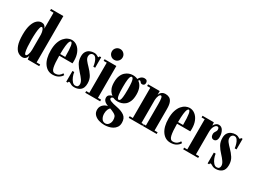

<svg xmlns="http://www.w3.org/2000/svg" viewBox="-53 -1548 3457 2596"><g transform="rotate(30 1676.0 -250.5)"><path d="M178.5 10Q140 10 105.8 -14Q71.5 -38 50.2 -96.5Q29 -155 29 -259Q29 -354.5 49.5 -414Q70 -473.5 102.2 -501.2Q134.5 -529 170 -529Q198 -529 213.2 -517.2Q228.5 -505.5 235 -492Q241.5 -478.5 242.5 -473V-723H188V-750H380.5V-26H436.5V0H257.5L250 -57Q248.5 -45 240.8 -29.2Q233 -13.5 217.8 -1.8Q202.5 10 178.5 10ZM202.5 -38.5Q218.5 -38.5 230.2 -70.2Q242 -102 242.5 -144.5V-383.5Q240.5 -421.5 229 -449Q217.5 -476.5 203 -476.5Q190 -476.5 181.8 -446.8Q173.5 -417 169.8 -367Q166 -317 166 -257.5Q166 -197.5 169.5 -147.8Q173 -98 181 -68.2Q189 -38.5 202.5 -38.5Z M647.5 10Q566 10 515.2 -61.8Q464.5 -133.5 464.5 -263.5Q464.5 -336 481.5 -386.8Q498.5 -437.5 525.5 -468.8Q552.5 -500 583.5 -514.5Q614.5 -529 643 -529Q688.5 -529 726.2 -500.8Q764 -472.5 786.2 -420.5Q808.5 -368.5 808.5 -298Q808.5 -278 807 -258H600Q600.5 -137.5 614 -78.8Q627.5 -20 667 -20Q709 -20 733.8 -39.5Q758.5 -59 768 -80.5L789.5 -64.5Q777 -36.5 740.2 -13.2Q703.5 10 647.5 10ZM643 -502.5Q631 -502.5 621.5 -482Q612 -461.5 606.2 -413.8Q600.5 -366 600 -284H678.5Q678.5 -404 669.8 -453.2Q661 -502.5 643 -502.5Z M987.5 11Q960.5 11 943.5 3.5Q926.5 -4 915.5 -11.5Q904.5 -19 895 -19Q882.5 -19 881.5 0H858V-168.5H886Q890 -134.5 904.5 -99Q919 -63.5 940.8 -39.2Q962.5 -15 988 -15Q1013.5 -15 1025 -28.2Q1036.5 -41.5 1036.5 -63.5Q1036.5 -94.5 1012.5 -129Q988.5 -163.5 955.5 -198.5Q912 -244.5 885.2 -290.5Q858.5 -336.5 858.5 -398.5Q858.5 -446 878 -474.8Q897.5 -503.5 927.8 -516.2Q958 -529 989.5 -529Q1012.5 -529 1027 -523Q1041.5 -517 1050.5 -511Q1059.5 -505 1066 -505Q1076.5 -505 1077.5 -523.5H1102V-359.5H1073.5Q1070.5 -389 1060.5 -422.2Q1050.5 -455.5 1033.2 -478.8Q1016 -502 990.5 -502Q969 -502 954.5 -486.5Q940 -471 940 -446Q940 -415.5 962.5 -386.5Q985 -357.5 1019 -323.5Q1058.5 -284 1089.2 -237Q1120 -190 1120 -123Q1120 -51.5 1082 -20.2Q1044 11 987.5 11Z M1271.5 -580.5Q1236 -580.5 1211.5 -605.2Q1187 -630 1187 -665.5Q1187 -700 1211.5 -724.5Q1236 -749 1271.5 -749Q1305.5 -749 1330 -724.5Q1354.5 -700 1354.5 -665.5Q1354.5 -630 1330 -605.2Q1305.5 -580.5 1271.5 -580.5ZM1155 0V-26H1203.5V-497.5H1155V-523.5H1338.5V-26H1387.5V0Z M1595 249Q1549.5 249 1506.2 235.2Q1463 221.5 1435.2 192.2Q1407.5 163 1407.5 116Q1407.5 86.5 1419.8 65Q1432 43.5 1450 29.8Q1468 16 1485.5 9.5Q1503 3 1513.5 3Q1510.5 2 1497.2 -3Q1484 -8 1468.5 -18.2Q1453 -28.5 1441.5 -44.5Q1430 -60.5 1430 -83.5Q1430 -112.5 1450 -127.8Q1470 -143 1486 -146Q1492.5 -148 1495 -147.5Q1489 -151 1471 -168.5Q1453 -186 1437 -222.5Q1421 -259 1421 -320Q1421 -379.5 1437.8 -419.8Q1454.5 -460 1481.2 -484Q1508 -508 1538 -518.5Q1568 -529 1595 -529Q1638 -529 1672 -513Q1682.5 -539 1704.8 -555Q1727 -571 1754 -571Q1779 -571 1790.5 -558.2Q1802 -545.5 1802 -525Q1802 -504.5 1791.2 -493.8Q1780.5 -483 1763 -483Q1747.5 -483 1739.8 -490.8Q1732 -498.5 1725.8 -506.2Q1719.5 -514 1710 -514Q1698 -514 1694.5 -500Q1767.5 -448 1767.5 -325.5Q1767.5 -259 1749.8 -217.8Q1732 -176.5 1704.8 -154.2Q1677.5 -132 1647.8 -123.8Q1618 -115.5 1594 -115.5Q1563 -115.5 1544.2 -121.5Q1525.5 -127.5 1520.5 -130Q1519.5 -130 1518 -130Q1511 -130 1500 -123.8Q1489 -117.5 1489 -104.5Q1489 -88 1520.2 -74.2Q1551.5 -60.5 1621.5 -47.5Q1699.5 -32.5 1743.8 0.8Q1788 34 1788 104Q1788 147 1768.5 175.2Q1749 203.5 1718.8 219.8Q1688.5 236 1655.2 242.5Q1622 249 1595 249ZM1594 -142.5Q1604 -142.5 1612.8 -154.5Q1621.5 -166.5 1626.5 -205.2Q1631.5 -244 1631.5 -323.5Q1631.5 -398.5 1626.2 -436.8Q1621 -475 1612.5 -488.2Q1604 -501.5 1594 -501.5Q1584 -501.5 1575.5 -488.2Q1567 -475 1561.8 -436.2Q1556.5 -397.5 1556.5 -322Q1556.5 -243.5 1561.8 -205Q1567 -166.5 1575.5 -154.5Q1584 -142.5 1594 -142.5ZM1595 224Q1628 224 1648 196Q1668 168 1668 132.5Q1668 100.5 1659 80.5Q1650 60.5 1625 46.5Q1610.5 38 1588.2 28.5Q1566 19 1555.5 15.5Q1541.5 22 1529.2 49.8Q1517 77.5 1517 115.5Q1517 160 1537.2 192Q1557.5 224 1595 224Z M1834 0V-26H1883V-497.5H1834V-523.5H2016V-465Q2019 -475.5 2028.5 -490.5Q2038 -505.5 2056.8 -517.2Q2075.5 -529 2105.5 -529Q2138.5 -529 2165 -515.2Q2191.5 -501.5 2206.8 -465.5Q2222 -429.5 2222 -362V-26H2270V0H2054.5V-26H2087V-359.5Q2087 -420.5 2081.2 -450.2Q2075.5 -480 2060 -480Q2043.5 -480 2031.8 -452Q2020 -424 2018 -387V-26H2050V0Z M2487 10Q2405.5 10 2354.8 -61.8Q2304 -133.5 2304 -263.5Q2304 -336 2321 -386.8Q2338 -437.5 2365 -468.8Q2392 -500 2423 -514.5Q2454 -529 2482.5 -529Q2528 -529 2565.8 -500.8Q2603.5 -472.5 2625.8 -420.5Q2648 -368.5 2648 -298Q2648 -278 2646.5 -258H2439.5Q2440 -137.5 2453.5 -78.8Q2467 -20 2506.5 -20Q2548.5 -20 2573.2 -39.5Q2598 -59 2607.5 -80.5L2629 -64.5Q2616.5 -36.5 2579.8 -13.2Q2543 10 2487 10ZM2482.5 -502.5Q2470.5 -502.5 2461 -482Q2451.5 -461.5 2445.8 -413.8Q2440 -366 2439.5 -284H2518Q2518 -404 2509.2 -453.2Q2500.5 -502.5 2482.5 -502.5Z M2684 0V-26H2733V-497.5H2684V-523.5H2860.5L2865.5 -472Q2867.5 -481 2877.2 -494.2Q2887 -507.5 2902.5 -518.2Q2918 -529 2938 -529Q2981.5 -529 3005.2 -488Q3029 -447 3029 -389.5Q3029 -354 3014.8 -335.2Q3000.5 -316.5 2976.5 -316.5Q2954 -316.5 2940.5 -333.5Q2927 -350.5 2927 -378.5Q2927 -397 2934.8 -410.2Q2942.5 -423.5 2950 -435.8Q2957.5 -448 2957.5 -463.5Q2957.5 -499.5 2930 -499.5Q2907.5 -499.5 2887.8 -465.8Q2868 -432 2868 -374.5V-26H2918V0Z M3195 11Q3168 11 3151 3.5Q3134 -4 3123 -11.5Q3112 -19 3102.5 -19Q3090 -19 3089 0H3065.5V-168.5H3093.5Q3097.5 -134.5 3112 -99Q3126.5 -63.5 3148.2 -39.2Q3170 -15 3195.5 -15Q3221 -15 3232.5 -28.2Q3244 -41.5 3244 -63.5Q3244 -94.5 3220 -129Q3196 -163.5 3163 -198.5Q3119.5 -244.5 3092.8 -290.5Q3066 -336.5 3066 -398.5Q3066 -446 3085.5 -474.8Q3105 -503.5 3135.2 -516.2Q3165.5 -529 3197 -529Q3220 -529 3234.5 -523Q3249 -517 3258 -511Q3267 -505 3273.5 -505Q3284 -505 3285 -523.5H3309.5V-359.5H3281Q3278 -389 3268 -422.2Q3258 -455.5 3240.8 -478.8Q3223.5 -502 3198 -502Q3176.5 -502 3162 -486.5Q3147.5 -471 3147.5 -446Q3147.5 -415.5 3170 -386.5Q3192.5 -357.5 3226.5 -323.5Q3266 -284 3296.8 -237Q3327.5 -190 3327.5 -123Q3327.5 -51.5 3289.5 -20.2Q3251.5 11 3195 11Z"/></g></svg>

Font: Imbue 50pt ExtraBold
Style: Regular
Weight: 800
Designer: Tyler Finck
Foundry: Etcetera Type Company
Version: Version 1.102; ttfautohint (v1.8.3)